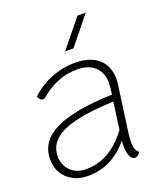

<svg xmlns="http://www.w3.org/2000/svg" viewBox="-144 -880 847 987"><g transform="rotate(-20 279.0 -386.5)"><path d="M437 -127Q433 -100 433 -77Q433 -54 438 -40.5Q443 -27 455 -17Q453 -10 443.5 -2.5Q434 5 426 5Q409 5 399.5 -16.5Q390 -38 390 -74Q390 -92 391 -101Q347 -47 290.5 -18.5Q234 10 169 10Q99 10 55.5 -31Q12 -72 12 -137Q12 -234 112.5 -284Q213 -334 425 -341L429 -373Q431 -393 431 -402Q431 -459 396.5 -491.5Q362 -524 299 -524Q189 -524 97 -444Q90 -439 85 -439Q77 -439 69.5 -445.5Q62 -452 58 -463Q108 -510 170.5 -535Q233 -560 302 -560Q384 -560 429 -520Q474 -480 474 -409Q474 -391 471 -373ZM399 -157 419 -305Q230 -298 142 -258Q54 -218 54 -138Q54 -89 86.5 -57.5Q119 -26 169 -26Q236 -26 292 -58Q348 -90 399 -157ZM397 -783H442L320 -632H274Z"/></g></svg>

Font: Krub ExtraLight
Style: Italic
Weight: 275
Italic angle: -8°
Designer: Ekaluck Peanpanawate
Foundry: Cadson Demak Co.,Ltd.
Version: Version 1.000; ttfautohint (v1.6)